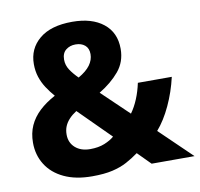

<svg xmlns="http://www.w3.org/2000/svg" viewBox="-81 -809 942 905"><g transform="rotate(-10 390.0 -357.0)"><path d="M321.5 -723.7Q415.7 -723.7 470.3 -680.1Q524.8 -636.6 524.8 -558.9Q524.8 -496.5 487.4 -451.9Q449.9 -407.2 391.3 -371.9L519.6 -249.2Q539.5 -276.8 554 -312Q568.5 -347.1 576.8 -386.7H739.2Q723.2 -316.6 693.8 -253.5Q664.5 -190.4 627.1 -147.4L779.9 0H574.6L513.9 -61.1Q485.6 -40.5 456 -24.6Q426.4 -8.6 386.9 0.7Q347.5 10 288.8 10Q210.3 10 154.8 -16.2Q99.2 -42.4 70.1 -88.8Q40.9 -135.1 40.9 -194.1Q40.9 -239.7 57.3 -276Q73.8 -312.3 105.1 -341.7Q136.4 -371 180.7 -394.7Q160.4 -418 144.1 -443Q127.8 -468 118.5 -496.4Q109.2 -524.9 109.2 -558.2Q109.2 -632.2 164.1 -677.9Q219 -723.7 321.5 -723.7ZM268.1 -306Q246.9 -292.4 232.5 -276.9Q218.2 -261.5 210.9 -243.9Q203.6 -226.3 203.6 -204.5Q203.6 -165.7 230.5 -141.8Q257.4 -117.9 301.9 -117.9Q341.6 -117.9 370.8 -129.8Q399.9 -141.7 417.5 -157.2ZM318.5 -615.9Q291.3 -615.9 272.3 -600.7Q253.2 -585.4 253.2 -554.5Q253.2 -527.9 268.1 -505.2Q283.1 -482.4 306.3 -459.6Q344.4 -481.5 362.5 -506.2Q380.6 -531 380.6 -558.9Q380.6 -586.8 363.3 -601.4Q346 -615.9 318.5 -615.9Z"/></g></svg>

Font: Noto Sans Oriya
Style: Regular
Weight: 400
Designer: Amélie Bonet and Sol Matas
Foundry: Google LLC
Version: Version 2.006